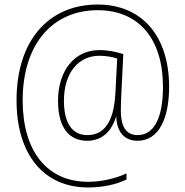

<svg xmlns="http://www.w3.org/2000/svg" viewBox="-20 -730 817 847"><path d="M726 -347C726 -569 608 -710 411 -710C199 -710 53 -557 53 -287C53 -53 169 97 369 97C433 97 492 84 538 62V35C489 58 426 72 369 72C186 72 80 -65 80 -287C80 -538 214 -685 411 -685C596 -685 699 -554 699 -347C699 -213 661 -134 587 -134C534 -134 513 -175 513 -243C513 -272 515 -308 516 -331L524 -491C495 -501 458 -509 418 -509C310 -509 236 -420 236 -285C236 -169 283 -109 365 -109C419 -109 468 -138 492 -215H493C495 -148 529 -109 587 -109C680 -109 726 -206 726 -347ZM262 -285C262 -410 327 -484 418 -484C449 -484 474 -479 497 -472L489 -319C482 -189 438 -134 365 -134C297 -134 262 -190 262 -285Z"/></svg>

Font: Noto Sans Gujarati SemiCondensed Thin
Style: Regular
Weight: 100
Width: 4
Designer: Jelle Bosma - Monotype Design Team, Universal Thirst
Foundry: Monotype Imaging Inc.
Version: Version 2.106